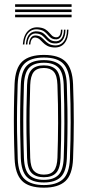

<svg xmlns="http://www.w3.org/2000/svg" viewBox="-20 -861 405 888"><path d="M182.9 7Q113.1 7 81.7 -24.7Q50.2 -56.4 47.5 -127.6Q45.2 -189.1 44.5 -245.9Q43.7 -302.7 44.5 -358.7Q45.2 -414.6 47.4 -473.2Q50.6 -547.2 83.6 -577.1Q116.5 -607 182.9 -607Q253 -607 284 -575.1Q315 -543.3 317.9 -472.2Q321.4 -380 321.3 -297.1Q321.3 -214.3 317.9 -126.8Q314.9 -52.9 282 -22.9Q249.1 7 182.9 7ZM182.9 -5.1Q240.8 -5.1 270.7 -31.9Q300.6 -58.7 303.4 -127Q306.8 -214.2 306.8 -295.5Q306.9 -376.9 303.4 -471.5Q301 -535.1 273.9 -565Q246.9 -594.9 182.9 -594.9Q121.7 -594.9 93 -566.4Q64.4 -537.9 61.7 -470.5Q59.8 -418.5 59 -363.7Q58.2 -308.9 58.9 -250.1Q59.7 -191.4 62 -127.1Q64.6 -58.3 94.9 -31.7Q125.2 -5.1 182.9 -5.1ZM182.9 -17.1Q129 -17.1 103.8 -43.1Q78.7 -69 76.2 -130.1Q74.4 -182.8 73.6 -239.5Q72.8 -296.2 73.4 -354.4Q74 -412.7 76.2 -470Q78.7 -531.7 104.1 -557.3Q129.5 -582.9 182.9 -582.9Q233.7 -582.9 260.1 -558.5Q286.6 -534.1 288.9 -472.4Q291.1 -412.8 291.9 -356.1Q292.6 -299.4 291.9 -243.3Q291.3 -187.3 289.2 -130Q286.8 -68.1 261.3 -42.6Q235.7 -17.1 182.9 -17.1ZM182.9 -29.2Q228.1 -29.2 250.3 -51.9Q272.5 -74.6 274.7 -130.4Q277.4 -203.8 277.7 -290Q278.1 -376.1 274.6 -469.4Q272.5 -525.9 250 -548.4Q227.5 -570.8 182.9 -570.8Q137.3 -570.8 115.2 -548Q93.1 -525.3 90.7 -469.6Q89 -420.3 88.1 -365.5Q87.3 -310.7 87.9 -251.6Q88.5 -192.6 90.7 -130.1Q92.9 -73.2 115.9 -51.2Q138.8 -29.2 182.9 -29.2ZM182.9 -41.3Q146.2 -41.3 126.6 -60.6Q107 -80 105.2 -130.6Q103.2 -188.4 102.5 -244.1Q101.8 -299.8 102.5 -355.6Q103.2 -411.4 105.2 -468.8Q107.1 -517.3 125.5 -538Q143.9 -558.7 182.9 -558.7Q219.5 -558.7 238.9 -539.4Q258.3 -520 260.1 -469.2Q263.1 -383.9 263.2 -298.1Q263.3 -212.3 260.2 -131Q258.3 -81.8 239.6 -61.5Q221 -41.3 182.9 -41.3ZM182.9 -53.4Q214.9 -53.4 229.5 -71.8Q244.2 -90.2 245.7 -131.7Q248.4 -208.2 248.7 -291.4Q249.1 -374.7 245.6 -468.7Q244.2 -512.1 228.6 -529.4Q213 -546.6 182.9 -546.6Q150.5 -546.6 135.9 -528.1Q121.2 -509.6 119.7 -468.1Q117.7 -412 117 -358.2Q116.3 -304.3 117 -248.6Q117.7 -193 119.7 -131Q121.2 -87.3 137.1 -70.3Q153 -53.4 182.9 -53.4ZM85.6 -655.2Q88.4 -697 109.1 -717.6Q129.8 -738.3 162.8 -733.9Q179.8 -731.7 190 -725.1Q200.2 -718.5 207 -710.5Q213.8 -702.6 220.3 -696.4Q226.8 -690.2 236.5 -688.8Q248.3 -686.8 255 -695.7Q261.6 -704.6 261.9 -723.9H268.7Q268.8 -701.6 260.2 -689.4Q251.7 -677.3 234 -679.3Q222 -680.5 214.4 -686.7Q206.9 -692.9 200.4 -700.7Q193.9 -708.4 184.7 -715.2Q175.6 -722 159.8 -724.4Q131.1 -729.2 112.8 -711Q94.6 -692.7 92.6 -655.2ZM99.6 -655.2Q101.7 -688.5 116.9 -703.8Q132.1 -719.1 156.5 -715.5Q171.6 -713.5 180.5 -706.9Q189.5 -700.3 196.1 -692.3Q202.8 -684.4 210.8 -678.2Q218.8 -672 231.7 -670.4Q252.4 -667.8 264 -682.2Q275.5 -696.5 275.7 -723.9H282.7Q282.7 -691.5 268.8 -674.6Q254.9 -657.7 230.1 -660.3Q215.5 -661.6 206.6 -667.9Q197.6 -674.1 190.6 -682.1Q183.6 -690 175.3 -696.6Q167 -703.3 153.8 -705.4Q132.4 -709.4 120.2 -695.6Q108 -681.7 106.6 -655.2ZM113.6 -655.2Q115.5 -677.7 124.6 -688.5Q133.8 -699.3 150.6 -696.5Q162.8 -694.7 171 -688.3Q179.1 -681.9 186.6 -674Q194.1 -666.1 203.8 -659.7Q213.4 -653.3 228.6 -651.5Q257.1 -648.1 273.5 -667.7Q289.9 -687.3 289.7 -723.9H296.6Q296.1 -682.3 277.9 -660.5Q259.7 -638.7 226.2 -641.7Q208.8 -643.3 197.7 -649.6Q186.6 -655.9 178.9 -663.9Q171.3 -671.8 164.2 -678.3Q157.1 -684.8 147.7 -686.8Q135.4 -689.6 128.4 -681.2Q121.3 -672.7 120.4 -655.2ZM311.1 -829.3H49.9V-841.4H311.1ZM311.1 -781H49.9V-793.1H311.1ZM311.1 -805.1H49.9V-817.2H311.1Z"/></svg>

Font: Big Shoulders Inline Display SC Thin
Style: Regular
Weight: 100
Designer: Patric King
Foundry: XO Type Co
Version: Version 2.002